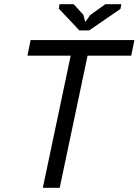

<svg xmlns="http://www.w3.org/2000/svg" viewBox="-20 -890 657 910"><path d="M602 -626H395L263 0H183L315 -626H110L125 -700H617ZM403 -746H356L259 -849L262 -870H329L375 -820L384 -786L408 -819L479 -870H555L551 -848Z"/></svg>

Font: PT Sans
Style: Italic
Weight: 400
Italic angle: -12°
Designer: A.Korolkova, O.Umpeleva, V.Yefimov
Foundry: ParaType Ltd
Version: Version 2.003W OFL